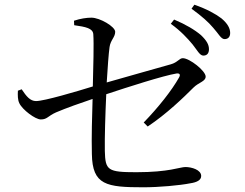

<svg xmlns="http://www.w3.org/2000/svg" viewBox="-20 -811 1040 815"><path d="M295 -704C344 -697 374 -691 376 -666C379 -626 376 -526 374 -444C306 -423 168 -382 133 -382C108 -382 92 -402 72 -432L56 -426C55 -407 55 -387 62 -373C75 -345 130 -304 153 -304C181 -304 182 -318 218 -334C260 -352 325 -375 373 -391C371 -325 368 -226 370 -157C372 -25 432 -16 589 -16C655 -16 743 -24 788 -33C815 -37 834 -46 834 -64C834 -90 794 -102 767 -102C744 -102 698 -80 559 -80C437 -80 427 -88 425 -170C424 -229 427 -323 431 -411C521 -441 674 -490 729 -499C743 -501 747 -494 740 -482C709 -427 653 -356 590 -291L607 -274C688 -328 759 -397 801 -439C824 -462 853 -465 853 -486C853 -510 785 -564 756 -564C741 -564 734 -546 705 -538C646 -521 519 -486 433 -461C437 -526 441 -582 445 -611C449 -641 469 -653 469 -676C469 -698 404 -736 368 -736C347 -736 321 -732 294 -723ZM705 -710C748 -679 776 -648 797 -623C817 -598 828 -575 843 -575C859 -575 867 -585 867 -602C867 -621 858 -638 833 -662C807 -684 769 -707 719 -728ZM793 -774C838 -741 864 -718 885 -693C907 -669 918 -645 933 -645C948 -645 957 -654 957 -671C957 -691 946 -711 920 -733C895 -752 857 -773 805 -791Z"/></svg>

Font: Source Han Serif
Style: Regular
Weight: 400
Designer: Ryoko NISHIZUKA 西塚涼子 (kana & ideographs); Frank Grießhammer (Latin, Greek & Cyrillic); Wenlong ZHANG 张文龙 (bopomofo); San
Foundry: Adobe Systems Incorporated
Version: Version 1.001;PS 1.001;hotconv 16.6.54;makeotf.lib2.5.65590